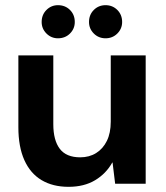

<svg xmlns="http://www.w3.org/2000/svg" viewBox="-20 -710 642 742"><path d="M245 12Q184 12 140.5 -14Q97 -40 74 -91.5Q51 -143 51 -218V-496H186V-230Q186 -168 211 -135Q236 -102 290 -102Q325 -102 351.5 -118.5Q378 -135 393 -165.5Q408 -196 408 -240V-496H543V0H425L415 -82H414Q390 -39 347.5 -13.5Q305 12 245 12ZM204 -562Q178 -562 159.5 -580.5Q141 -599 141 -625Q141 -653 159.5 -671.5Q178 -690 204 -690Q232 -690 250.5 -671.5Q269 -653 269 -625Q269 -599 250.5 -580.5Q232 -562 204 -562ZM388 -562Q361 -562 342.5 -580.5Q324 -599 324 -625Q324 -653 342.5 -671.5Q361 -690 388 -690Q415 -690 433.5 -671.5Q452 -653 452 -625Q452 -599 433.5 -580.5Q415 -562 388 -562Z"/></svg>

Font: DM Sans 28pt
Style: Bold
Weight: 700
Version: Version 4.004;gftools[0.9.30]